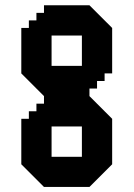

<svg xmlns="http://www.w3.org/2000/svg" viewBox="-20 -720 514 739"><path d="M353.5 -379.2V-408.3H382.6V-437.4H411.7V-612.4L324.3 -699.7H149.3V-670.6H120.2V-641.5H91.1V-612.4H62V-437.4L149.3 -350.1V-320.9H120.2V-291.8H91.1V-262.7H62V-87.7L149.3 -0.4H324.3L411.7 -87.7V-262.7L324.3 -350.1V-379.2ZM295.2 -116.6H178.5V-233.3H295.2ZM295.2 -466.6H178.5V-583.1H295.2Z"/></svg>

Font: Stepalange
Style: Regular
Weight: 400
Designer: Szymon Furjan
Version: Version 1.005;Fontself Maker 3.5.8